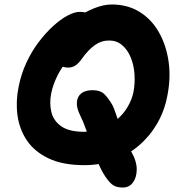

<svg xmlns="http://www.w3.org/2000/svg" viewBox="-20 -729 804 858"><path d="M357 9Q260 9 196.5 -21.5Q133 -52 99.5 -102.5Q66 -153 58 -215Q50 -277 63 -340Q74 -397 97.5 -448Q121 -499 152.5 -540.5Q184 -582 217.5 -612.5Q251 -643 282 -659.5Q313 -676 337 -676Q369 -676 389 -662Q409 -648 418.5 -627Q428 -606 424 -584Q420 -566 408.5 -553Q397 -540 362 -523Q323 -504 291.5 -470Q260 -436 239 -395.5Q218 -355 209 -313Q200 -268 209.5 -228.5Q219 -189 254 -164.5Q289 -140 356 -140Q399 -140 436 -154.5Q473 -169 502.5 -194.5Q532 -220 550.5 -251.5Q569 -283 576 -316Q584 -357 581 -398Q578 -439 564 -473Q550 -507 525.5 -527.5Q501 -548 468 -548Q433 -548 404 -527.5Q375 -507 347 -468Q331 -445 316.5 -436Q302 -427 285 -427Q262 -427 246 -438.5Q230 -450 223 -470.5Q216 -491 221 -516Q227 -550 254 -584.5Q281 -619 319.5 -647Q358 -675 400.5 -692Q443 -709 479 -709Q550 -709 603.5 -676Q657 -643 690 -585Q723 -527 733.5 -453Q744 -379 727 -297Q714 -231 681.5 -175.5Q649 -120 600.5 -78.5Q552 -37 490 -14Q428 9 357 9ZM529 109Q504 109 488 100Q472 91 452 62Q435 37 420 2Q405 -33 391.5 -72.5Q378 -112 365 -149Q352 -186 338 -214Q322 -246 323.5 -271.5Q325 -297 343 -311.5Q361 -326 394 -326Q427 -326 444.5 -310Q462 -294 482 -260Q489 -247 497 -223Q505 -199 515.5 -168.5Q526 -138 539 -106Q552 -74 569 -47Q591 -8 591 27.5Q591 63 574.5 86Q558 109 529 109Z"/></svg>

Font: Shantell Sans Light
Style: Bold Italic
Weight: 700
Italic angle: -11°
Version: Version 1.011;[c5ecc13dd]